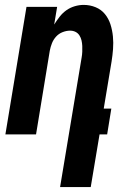

<svg xmlns="http://www.w3.org/2000/svg" viewBox="-20 -548 540 783"><path d="M225 215 313 -314Q315 -325 315.5 -337Q316 -349 315.5 -360.5Q315 -372 312.5 -383Q310 -394 304 -403.5Q298 -413 288 -418Q278 -423 266 -423Q251 -423 235.5 -417Q220 -411 209 -399Q198 -387 192 -372Q186 -357 183 -341L127 0H2L88 -520H213L201 -448Q211 -464 223 -479.5Q235 -495 250.5 -506Q266 -517 284.5 -522.5Q303 -528 321 -528Q347 -528 370 -518.5Q393 -509 408 -490.5Q423 -472 430.5 -448.5Q438 -425 440.5 -399.5Q443 -374 441 -348Q439 -322 435 -297L403 -105H434L417 0H386L350 215Z"/></svg>

Font: Iosevka Extrabold
Style: Italic
Weight: 800
Italic angle: -9°
Monospace: yes
Designer: Belleve Invis
Foundry: Belleve Invis
Version: Version 32.5.0; ttfautohint (v1.8.4)